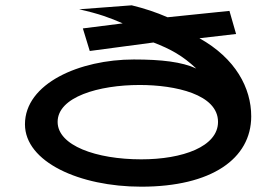

<svg xmlns="http://www.w3.org/2000/svg" viewBox="-20 -691 1040 723"><path d="M512 12C776 12 926 -93 926 -253C926 -360 867 -471 731 -547L869 -563L844 -650L611 -626C567 -645 525 -659 476 -671L278 -656C354 -639 394 -624 442 -603L292 -584L318 -499L558 -531C623 -506 668 -481 719 -433C665 -458 588 -467 484 -467C280 -467 74 -377 74 -223C74 -81 280 12 512 12ZM512 -91C342 -91 197 -143 197 -232C197 -326 352 -371 506 -371C640 -371 801 -336 801 -232C801 -139 668 -91 512 -91Z"/></svg>

Font: Inconsolata UltraExpanded
Style: Bold
Weight: 700
Width: 9
Monospace: yes
Designer: Raph Levien, Cyreal, Brenton Simpson
Foundry: Raph Levien, Cyreal, Google
Version: Version 3.100